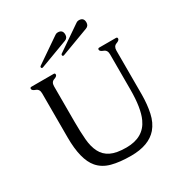

<svg xmlns="http://www.w3.org/2000/svg" viewBox="-207 -1058 1173 1233"><g transform="rotate(-30 379.5 -442.0)"><path d="M357.9 -755.9Q356.9 -755.4 355 -755.4Q346.2 -755.4 346.2 -763.7Q346.2 -767.6 349.1 -771L532.7 -897Q541.5 -903.3 552.2 -903.3Q588.4 -903.3 588.4 -867.2Q588.4 -841.8 565.9 -833.5ZM201.7 -755.9Q200.7 -755.4 198.7 -755.4Q189.9 -755.4 189.9 -763.7Q189.9 -767.6 192.9 -771L376.5 -897Q385.3 -903.3 396 -903.3Q432.1 -903.3 432.1 -867.2Q432.1 -841.8 409.7 -833.5ZM114.3 -287.1V-614.3Q114.3 -645.5 89.8 -654.1Q65.4 -662.6 65.4 -675.3Q65.4 -685.5 75.7 -685.5H241.2Q251 -685.5 251 -675.3Q251 -662.6 227.1 -654.5Q203.1 -646.5 203.1 -615.2V-352.1Q203.1 -277.3 208 -219.7Q212.9 -162.1 233.4 -122.6Q253.4 -83 294.9 -62.5Q336.4 -42 409.7 -42Q538.6 -42 584.5 -143.6Q617.2 -214.8 617.2 -352.1V-613.8Q617.2 -645 592.8 -653.8Q568.4 -662.6 568.4 -675.3Q568.4 -685.5 578.6 -685.5H703.1Q712.9 -685.5 712.9 -675.3Q712.9 -662.6 688.7 -653.8Q664.6 -645 664.6 -613.8V-287.1Q664.1 -214.4 651.1 -154.1Q638.2 -93.8 603.5 -52.7Q541.5 19 409.7 19Q326.2 19 267.6 3.4Q209 -12.2 173.8 -53.2Q114.3 -122.1 114.3 -287.1Z"/></g></svg>

Font: Caudex
Style: Regular
Weight: 400
Version: Version 1.04